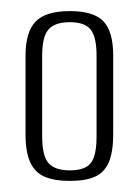

<svg xmlns="http://www.w3.org/2000/svg" viewBox="-20 -593 250 346"><path d="M106 -267Q78 -267 60.5 -274.5Q43 -282 34.5 -300.5Q26 -319 26 -351V-493Q26 -535 44 -554Q62 -573 106 -573Q149 -573 166.5 -554.5Q184 -536 184 -493V-351Q184 -319 176 -300.5Q168 -282 151 -274.5Q134 -267 106 -267ZM106 -286Q133 -286 143.5 -299Q154 -312 154 -347V-493Q154 -526 143.5 -539.5Q133 -553 106 -553Q79 -553 67.5 -540Q56 -527 56 -493V-347Q56 -312 67.5 -299Q79 -286 106 -286Z"/></svg>

Font: Alumni Sans Thin Light
Style: Regular
Weight: 300
Version: Version 1.018